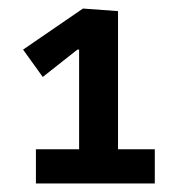

<svg xmlns="http://www.w3.org/2000/svg" viewBox="-20 -727 427 449"><path d="M64 -298V-378H165V-611H161L80 -547L34 -611L174 -707L256 -701V-378H342V-298Z"/></svg>

Font: Ruda
Style: Bold
Weight: 700
Designer: Mariela Monsalve and Angelina Sanchez
Foundry: Mariela Monsalve and Angelina Sanchez
Version: Version 2.000